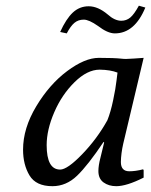

<svg xmlns="http://www.w3.org/2000/svg" viewBox="-20 -637 525 667"><path d="M353 -219.2Q364.3 -247.1 373 -288.6Q381.8 -330.1 384.8 -357.4L388.2 -384.8Q363.3 -394.5 326.2 -395Q283.2 -395 239 -351.6Q194.8 -308.1 168.5 -247.1Q142.1 -186 142.1 -132.8Q142.1 -47.9 189 -47.9Q213.9 -47.9 265.4 -101.1Q316.9 -154.3 353 -219.2ZM408.2 -138.2Q400.4 -104 399.9 -74.2Q399.9 -42 429.2 -42Q451.2 -42 477.1 -48.8L479 -45.9V-20Q419.9 9.8 383.8 9.8Q357.9 9.8 339.8 -3.2Q321.8 -16.1 321.8 -43Q321.8 -62 329.1 -89.8L341.8 -142.1L339.8 -144Q285.6 -63 247.8 -26.6Q210 9.8 162.1 9.8Q105 9.8 82.5 -27.6Q60.1 -64.9 60.1 -117.2Q60.1 -191.4 106 -267.8Q151.9 -344.2 213.4 -390.1Q274.9 -436 323.2 -436Q376.5 -436 402.8 -433.1Q414.1 -431.2 445.1 -433.6Q476.1 -436 479 -436ZM401.4 -564.9Q418.9 -564.9 432.4 -575.9Q445.8 -586.9 462.4 -617.2L484.9 -610.8Q447.8 -521 378.9 -521Q354 -521 320.3 -546.9Q289.1 -568.8 271 -568.8Q252 -568.8 238.5 -557.6Q225.1 -546.4 211.9 -521L189 -525.9Q209.5 -571.3 232.9 -593.3Q256.3 -615.2 288.1 -615.2Q320.3 -615.2 354 -586.9Q378.4 -564.9 401.4 -564.9Z"/></svg>

Font: Linux Biolinum O
Style: Italic
Weight: 400
Italic angle: -12°
Designer: Philipp H. Poll
Foundry: Philipp H. Poll
Version: Version 1.1.3